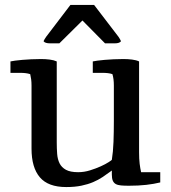

<svg xmlns="http://www.w3.org/2000/svg" viewBox="-20 -756 701 788"><path d="M476.6 -586.9Q470.7 -578.1 450.7 -578.1H411.1L318.4 -671.9L223.6 -578.1H186Q164.6 -578.1 158.7 -586.9Q161.1 -591.8 163.3 -595.7Q165.5 -599.6 169.4 -605L269 -735.8H366.2L466.3 -605Q469.7 -599.6 472.2 -595.7Q474.6 -591.8 476.6 -586.9ZM550.8 -131.3Q550.8 -103.5 553.2 -83.7Q555.7 -64 559.1 -49.3H637.7V-7.3Q612.3 -1 580.3 2.7Q548.3 6.3 508.8 6.3Q490.2 6.3 476.8 5.1Q463.4 3.9 455.1 -0.7Q446.8 -5.4 442.9 -14.6Q439 -23.9 439 -39.6V-56.2L431.6 -50.8Q416.5 -39.6 399.9 -28.6Q383.3 -17.6 362.1 -8.5Q340.8 0.5 314 6.1Q287.1 11.7 252 11.7Q177.7 11.7 143.6 -28.3Q109.4 -68.4 109.4 -146V-404.8Q109.4 -418.9 107.9 -430.4Q106.4 -441.9 104 -451.7Q95.2 -454.6 85 -455.8Q74.7 -457 63.5 -457H22.9V-503.9Q29.3 -505.4 42 -507.1Q54.7 -508.8 71.5 -510.3Q88.4 -511.7 108.2 -512.7Q127.9 -513.7 148.4 -513.7Q167 -513.7 184.1 -511.5Q201.2 -509.3 212.9 -503.9V-171.9Q212.9 -146.5 214.6 -124.3Q216.3 -102.1 224.6 -85.4Q232.9 -68.8 250.7 -59.1Q268.6 -49.3 300.8 -49.3Q325.2 -49.3 349.6 -56.9Q374 -64.5 393.8 -73.5Q413.6 -82.5 426 -90.6Q438.5 -98.6 439 -100.1Q444.3 -132.8 445.8 -173.8Q447.3 -214.8 447.3 -259.3V-404.8Q447.3 -432.6 441.4 -451.7Q433.1 -454.6 422.9 -455.8Q412.6 -457 401.4 -457H360.8V-503.9Q367.2 -505.4 379.9 -507.1Q392.6 -508.8 409.4 -510.3Q426.3 -511.7 446 -512.7Q465.8 -513.7 486.3 -513.7Q504.9 -513.7 522.2 -511.5Q539.6 -509.3 550.8 -503.9Z"/></svg>

Font: Tienne
Style: Regular
Weight: 400
Designer: vernon adams
Foundry: vernon adams
Version: Version 1.001